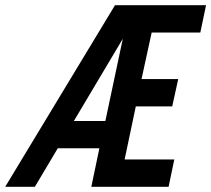

<svg xmlns="http://www.w3.org/2000/svg" viewBox="-69 -718 812 738"><path d="M373 -698H723L701 -593H514L475 -414H616L593 -309H453L410 -105H601L579 0H282L313 -148H153L65 0H-49ZM336 -253 403 -569 215 -253Z"/></svg>

Font: Azeret Mono Medium
Style: Italic
Weight: 500
Italic angle: -12°
Designer: Martin Vácha
Foundry: Displaay
Version: Version 1.000; Glyphs 3.0.3, build 3074